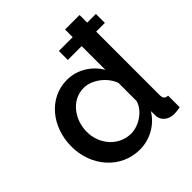

<svg xmlns="http://www.w3.org/2000/svg" viewBox="-197 -875 1030 1030"><g transform="rotate(-45 318.5 -360.0)"><path d="M629 -604V-672H563V-730H453V-672H348V-604H453V-424C417 -486 349 -532 269 -532C131 -532 33 -410 33 -261C33 -113 137 10 282 10C356 10 429 -28 469 -95L470 -56C472 -22 504 5 545 5C558 5 570 4 593 0V-88C571 -89 563 -99 563 -124V-604ZM453 -188C438 -129 367 -84 310 -84C217 -84 147 -163 147 -259C147 -351 209 -438 302 -438C362 -438 430 -389 453 -325Z"/></g></svg>

Font: FIGSv2-sans-serif SemiBold
Style: Regular
Weight: 600
Designer: Matt McInerney, Pablo Impallari, Rodrigo Fuenzalida,Mirko Velimirovic
Foundry: Matt McInerney, Pablo Impallari, Rodrigo Fuenzalida
Version: Version 4.021;hotconv 1.0.109;makeotfexe 2.5.65596